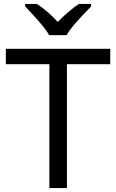

<svg xmlns="http://www.w3.org/2000/svg" viewBox="-20 -964 596 984"><path d="M323 0H233V-635H10V-714H545V-635H323ZM232 -784Q219 -807 197 -833.5Q175 -860 151 -886Q127 -912 109 -931V-944H169Q195 -927 223 -903Q251 -879 276 -852Q303 -879 331 -903Q359 -927 385 -944H447V-931Q428 -912 403.5 -886Q379 -860 356.5 -833.5Q334 -807 322 -784Z"/></svg>

Font: Noto Sans Canadian Aboriginal
Style: Regular
Weight: 400
Designer: Monotype Design Team, Typotheque's Kevin King
Foundry: Monotype Imaging Inc.
Version: Version 2.002